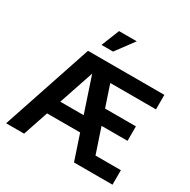

<svg xmlns="http://www.w3.org/2000/svg" viewBox="-198 -1108 1285 1296"><g transform="rotate(30 444.5 -460.0)"><path d="M435 -700H845V-587H435ZM250 -700H451L685 0H545L319 -678H384L156 0H16ZM164 -309H537V-196H164ZM586 -113H845V0H586ZM515 -420H785V-307H515ZM365 -920H503L399 -780H309Z"/></g></svg>

Font: Uncut Sans Variable
Style: Regular
Weight: 400
Designer: Kasper Nordkvist
Foundry: UNCUT.wtf
Version: Version 1.303;Glyphs 3.1.2 (3151)